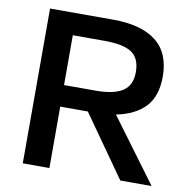

<svg xmlns="http://www.w3.org/2000/svg" viewBox="-76 -742 796 816"><g transform="rotate(10 321.5 -334.0)"><path d="M597 -466Q597 -381 553.5 -335Q510 -289 429 -273L631 0H496L309 -265H190V0H75V-668H348Q469 -668 533 -618Q597 -568 597 -466ZM481 -465Q481 -524 445 -548.5Q409 -573 327 -573H190V-358H327Q405 -358 443 -383Q481 -408 481 -465Z"/></g></svg>

Font: Gantari SemiBold
Style: Regular
Weight: 600
Designer: Anugrah Pasau
Foundry: Lafontype
Version: Version 1.000; ttfautohint (v1.8.4)